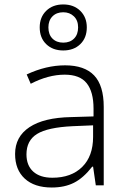

<svg xmlns="http://www.w3.org/2000/svg" viewBox="-20 -834 570 864"><path d="M411.1 0 398.9 -84H395Q355 -32.7 312.7 -11.5Q270.5 9.8 212.9 9.8Q134.8 9.8 91.3 -30.3Q47.9 -70.3 47.9 -141.1Q47.9 -218.8 112.5 -261.7Q177.2 -304.7 299.8 -307.1L400.9 -310.1V-345.2Q400.9 -420.9 370.1 -459.5Q339.4 -498 271 -498Q197.3 -498 118.2 -457L100.1 -499Q187.5 -540 272.9 -540Q360.4 -540 403.6 -494.6Q446.8 -449.2 446.8 -353V0ZM215.8 -34.2Q300.8 -34.2 349.9 -82.8Q398.9 -131.3 398.9 -217.8V-270L306.2 -266.1Q194.3 -260.7 146.7 -231.2Q99.1 -201.7 99.1 -139.2Q99.1 -89.4 129.6 -61.8Q160.2 -34.2 215.8 -34.2ZM370.6 -710.9Q370.6 -663.6 341.3 -635.3Q312 -606.9 264.6 -606.9Q217.3 -606.9 188 -635.3Q158.7 -663.6 158.7 -710.9Q158.7 -756.8 188 -785.4Q217.3 -814 264.6 -814Q312 -814 341.3 -785.2Q370.6 -756.3 370.6 -710.9ZM197.8 -710.9Q197.8 -678.7 216.1 -660.4Q234.4 -642.1 264.6 -642.1Q294.9 -642.1 313.2 -660.4Q331.5 -678.7 331.5 -710.9Q331.5 -742.2 312.5 -760.5Q293.5 -778.8 264.6 -778.8Q234.4 -778.8 216.1 -760.3Q197.8 -741.7 197.8 -710.9Z"/></svg>

Font: CAA NEO Sans Light
Style: Regular
Weight: 300
Version: Version 1.10